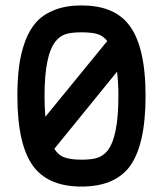

<svg xmlns="http://www.w3.org/2000/svg" viewBox="-20 -669 600 707"><path d="M375 -518Q360 -537 339 -543.5Q318 -550 280 -550Q242 -550 221 -543Q200 -536 185 -517Q144 -467 144 -316Q144 -274 147 -239ZM44 -316Q44 -378 50.5 -426.5Q57 -475 73 -518Q89 -561 115 -589Q141 -617 182.5 -633Q224 -649 280 -649Q397 -649 452 -581Q516 -503 516 -315.5Q516 -128 453 -50Q397 18 280 18Q163 18 107 -51Q44 -129 44 -316ZM180 -121Q195 -97 218.5 -89Q242 -81 280 -81Q318 -81 339 -88Q360 -95 375 -113Q416 -163 416 -316Q416 -365 411 -405Z"/></svg>

Font: Brass Mono
Style: Bold
Weight: 700
Monospace: yes
Version: Version 1.100; ttfautohint (v1.8.3) -l 8 -r 50 -G 200 -x 14 